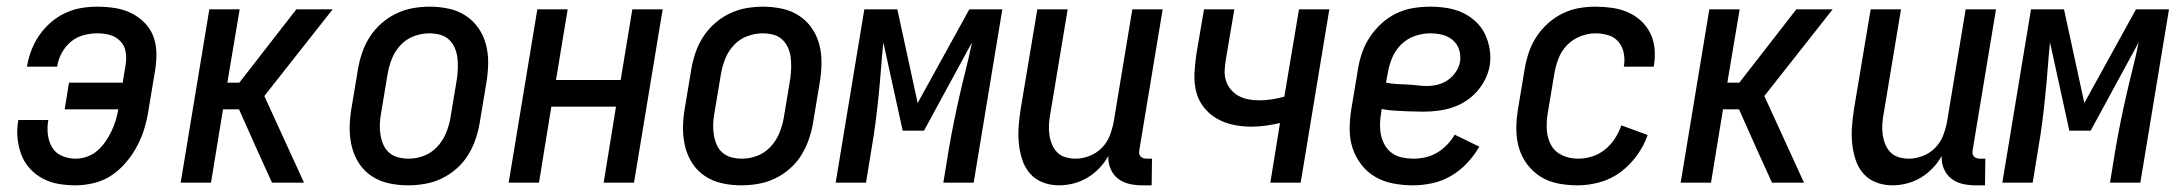

<svg xmlns="http://www.w3.org/2000/svg" viewBox="-20 -548 6540 576"><path d="M206 8Q180 8 154.5 3.5Q129 -1 107 -13Q85 -25 68.5 -43.5Q52 -62 43.5 -85.5Q35 -109 32.5 -135Q30 -161 35 -188H125Q121 -166 123.5 -145Q126 -124 136 -106.5Q146 -89 165.5 -80.5Q185 -72 207 -72Q224 -72 241 -78Q258 -84 271.5 -95.5Q285 -107 295.5 -122Q306 -137 314 -153.5Q322 -170 327 -186.5Q332 -203 335 -220H174L187 -300H348L357 -354Q360 -373 357 -392Q354 -411 341 -424.5Q328 -438 310 -443Q292 -448 272 -448Q252 -448 231 -442.5Q210 -437 193.5 -423.5Q177 -410 166 -390.5Q155 -371 152 -351L151 -348H61L62 -354Q66 -377 75.5 -400.5Q85 -424 99.5 -444.5Q114 -465 134 -482Q154 -499 177 -509.5Q200 -520 224 -524Q248 -528 272 -528Q298 -528 324 -524Q350 -520 372 -509.5Q394 -499 412 -481.5Q430 -464 439 -441.5Q448 -419 449 -393Q450 -367 446 -341L426 -221Q422 -193 414 -165.5Q406 -138 392.5 -112Q379 -86 359.5 -62.5Q340 -39 315.5 -22.5Q291 -6 262.5 1Q234 8 206 8Z M522 0 608 -520H699L662 -300H698L869 -520H978L773 -260L892 0H796L751 -99L697 -220H649L613 0Z M1204 8Q1175 8 1147 2Q1119 -4 1096 -19Q1073 -34 1058 -56.5Q1043 -79 1036 -106Q1029 -133 1029 -162Q1029 -191 1034 -221L1054 -341Q1058 -365 1066.5 -390Q1075 -415 1089.5 -437.5Q1104 -460 1124.5 -478Q1145 -496 1169 -507.5Q1193 -519 1218.5 -523.5Q1244 -528 1269 -528Q1298 -528 1326 -522Q1354 -516 1377 -501Q1400 -486 1415.5 -463.5Q1431 -441 1438 -414Q1445 -387 1444.5 -358Q1444 -329 1439 -299L1419 -179Q1415 -155 1406.5 -130Q1398 -105 1384 -82.5Q1370 -60 1349.5 -42Q1329 -24 1305 -12.5Q1281 -1 1255 3.5Q1229 8 1204 8ZM1206 -72Q1229 -72 1251.5 -80.5Q1274 -89 1291 -107Q1308 -125 1317.5 -147.5Q1327 -170 1331 -193L1351 -313Q1353 -329 1353.5 -345Q1354 -361 1352 -376.5Q1350 -392 1343.5 -406Q1337 -420 1326 -430Q1315 -440 1299.5 -444Q1284 -448 1268 -448Q1245 -448 1222 -439.5Q1199 -431 1182 -413Q1165 -395 1156 -372.5Q1147 -350 1143 -327L1123 -207Q1120 -191 1119.5 -175Q1119 -159 1121.5 -143.5Q1124 -128 1130 -114Q1136 -100 1147.5 -90Q1159 -80 1174.5 -76Q1190 -72 1206 -72Z M1506 0 1592 -520H1683L1648 -308H1842L1877 -520H1968L1882 0H1791L1828 -228H1634L1597 0Z M2204 8Q2175 8 2147 2Q2119 -4 2096 -19Q2073 -34 2058 -56.5Q2043 -79 2036 -106Q2029 -133 2029 -162Q2029 -191 2034 -221L2054 -341Q2058 -365 2066.5 -390Q2075 -415 2089.5 -437.5Q2104 -460 2124.5 -478Q2145 -496 2169 -507.5Q2193 -519 2218.5 -523.5Q2244 -528 2269 -528Q2298 -528 2326 -522Q2354 -516 2377 -501Q2400 -486 2415.5 -463.5Q2431 -441 2438 -414Q2445 -387 2444.5 -358Q2444 -329 2439 -299L2419 -179Q2415 -155 2406.5 -130Q2398 -105 2384 -82.5Q2370 -60 2349.5 -42Q2329 -24 2305 -12.5Q2281 -1 2255 3.5Q2229 8 2204 8ZM2206 -72Q2229 -72 2251.5 -80.5Q2274 -89 2291 -107Q2308 -125 2317.5 -147.5Q2327 -170 2331 -193L2351 -313Q2353 -329 2353.5 -345Q2354 -361 2352 -376.5Q2350 -392 2343.5 -406Q2337 -420 2326 -430Q2315 -440 2299.5 -444Q2284 -448 2268 -448Q2245 -448 2222 -439.5Q2199 -431 2182 -413Q2165 -395 2156 -372.5Q2147 -350 2143 -327L2123 -207Q2120 -191 2119.5 -175Q2119 -159 2121.5 -143.5Q2124 -128 2130 -114Q2136 -100 2147.5 -90Q2159 -80 2174.5 -76Q2190 -72 2206 -72Z M2487 0 2573 -520H2672L2733 -239L2888 -520H2987L2901 0H2810L2827 -104Q2834 -144 2842 -183.5Q2850 -223 2859 -262.5Q2868 -302 2878 -341.5Q2888 -381 2896 -421L2752 -156H2688L2630 -421Q2626 -381 2623 -341.5Q2620 -302 2616 -262.5Q2612 -223 2607 -183.5Q2602 -144 2595 -104L2578 0Z M3157 8Q3131 8 3108 -1Q3085 -10 3069.5 -28Q3054 -46 3046.5 -69.5Q3039 -93 3036.5 -118Q3034 -143 3036 -169Q3038 -195 3042 -221L3092 -520H3183L3131 -207Q3128 -192 3127 -176Q3126 -160 3128 -145Q3130 -130 3135.5 -116Q3141 -102 3151 -91.5Q3161 -81 3176 -76.5Q3191 -72 3207 -72Q3227 -72 3248 -80Q3269 -88 3285 -104Q3301 -120 3309 -140.5Q3317 -161 3321 -182L3377 -520H3468L3398 -98Q3397 -93 3397.5 -88Q3398 -83 3401.5 -79Q3405 -75 3410 -73.5Q3415 -72 3420 -72H3436L3435 8H3406Q3386 8 3367 3.5Q3348 -1 3333.5 -12.5Q3319 -24 3311.5 -42Q3304 -60 3305 -80Q3294 -60 3277.5 -43Q3261 -26 3241.5 -14.5Q3222 -3 3200 2.5Q3178 8 3157 8Z M3791 0 3820 -179Q3799 -174 3777 -171Q3755 -168 3733 -168Q3705 -168 3678 -174Q3651 -180 3628.5 -193.5Q3606 -207 3590 -228Q3574 -249 3568 -275Q3562 -301 3563.5 -329Q3565 -357 3569 -385L3592 -520H3683L3658 -372Q3655 -355 3654 -338.5Q3653 -322 3657.5 -307Q3662 -292 3672 -280Q3682 -268 3695.5 -260.5Q3709 -253 3725 -250Q3741 -247 3758 -247Q3777 -247 3796 -250Q3815 -253 3833 -258L3877 -520H3968L3882 0Z M4219 8Q4189 8 4160 2.5Q4131 -3 4106.5 -17Q4082 -31 4064.5 -53.5Q4047 -76 4038 -103Q4029 -130 4029 -160Q4029 -190 4034 -221L4054 -341Q4058 -366 4066.5 -390.5Q4075 -415 4090 -437.5Q4105 -460 4125.5 -478.5Q4146 -497 4170.5 -508.5Q4195 -520 4220.5 -524Q4246 -528 4271 -528Q4296 -528 4321 -524Q4346 -520 4367.5 -510Q4389 -500 4406.5 -484Q4424 -468 4434.5 -446.5Q4445 -425 4449 -400.5Q4453 -376 4449 -350Q4445 -329 4435 -309Q4425 -289 4409.5 -272Q4394 -255 4374.5 -243Q4355 -231 4334 -224.5Q4313 -218 4291.5 -215.5Q4270 -213 4249 -213Q4238 -213 4228 -213.5Q4218 -214 4207 -214H4205Q4185 -215 4165 -216Q4145 -217 4125 -221L4123 -207Q4120 -190 4120 -173Q4120 -156 4123.5 -140.5Q4127 -125 4135.5 -111Q4144 -97 4157 -88Q4170 -79 4186.5 -75.5Q4203 -72 4220 -72Q4238 -72 4256 -76Q4274 -80 4290.5 -89.5Q4307 -99 4321 -113.5Q4335 -128 4344 -144L4418 -108Q4403 -82 4381.5 -59Q4360 -36 4333.5 -20.5Q4307 -5 4277.5 1.5Q4248 8 4219 8ZM4261 -290Q4277 -290 4293 -294Q4309 -298 4323 -307.5Q4337 -317 4347 -331.5Q4357 -346 4360 -362Q4363 -381 4357.5 -398.5Q4352 -416 4338.5 -427.5Q4325 -439 4307.5 -443.5Q4290 -448 4271 -448Q4248 -448 4224.5 -440Q4201 -432 4183 -414Q4165 -396 4156 -373.5Q4147 -351 4143 -327L4138 -300Q4153 -297 4168.5 -296Q4184 -295 4199.5 -294.5Q4215 -294 4230.5 -292Q4246 -290 4261 -290Z M4713 8Q4683 8 4654.5 2.5Q4626 -3 4602.5 -17.5Q4579 -32 4562 -54.5Q4545 -77 4537 -104Q4529 -131 4529 -161Q4529 -191 4534 -221L4554 -341Q4558 -365 4566 -389.5Q4574 -414 4588.5 -436.5Q4603 -459 4623.5 -477.5Q4644 -496 4667.5 -507.5Q4691 -519 4716 -523.5Q4741 -528 4766 -528Q4791 -528 4816 -524.5Q4841 -521 4863 -511.5Q4885 -502 4902.5 -486Q4920 -470 4930.5 -449Q4941 -428 4943.5 -403.5Q4946 -379 4942 -353L4941 -348H4851L4852 -351Q4855 -371 4851 -390Q4847 -409 4835 -423Q4823 -437 4804.5 -442.5Q4786 -448 4766 -448Q4744 -448 4721 -439Q4698 -430 4681 -412.5Q4664 -395 4655.5 -372.5Q4647 -350 4643 -327L4623 -207Q4619 -182 4620.5 -157.5Q4622 -133 4633.5 -112.5Q4645 -92 4667 -82Q4689 -72 4714 -72Q4735 -72 4756 -78.5Q4777 -85 4794.5 -99Q4812 -113 4824.5 -132Q4837 -151 4844 -172L4923 -143Q4912 -111 4891 -82Q4870 -53 4842 -32Q4814 -11 4780 -1.5Q4746 8 4713 8Z M5022 0 5108 -520H5199L5162 -300H5198L5369 -520H5478L5273 -260L5392 0H5296L5251 -99L5197 -220H5149L5113 0Z M5657 8Q5631 8 5608 -1Q5585 -10 5569.5 -28Q5554 -46 5546.5 -69.5Q5539 -93 5536.5 -118Q5534 -143 5536 -169Q5538 -195 5542 -221L5592 -520H5683L5631 -207Q5628 -192 5627 -176Q5626 -160 5628 -145Q5630 -130 5635.5 -116Q5641 -102 5651 -91.5Q5661 -81 5676 -76.5Q5691 -72 5707 -72Q5727 -72 5748 -80Q5769 -88 5785 -104Q5801 -120 5809 -140.5Q5817 -161 5821 -182L5877 -520H5968L5898 -98Q5897 -93 5897.5 -88Q5898 -83 5901.5 -79Q5905 -75 5910 -73.5Q5915 -72 5920 -72H5936L5935 8H5906Q5886 8 5867 3.5Q5848 -1 5833.5 -12.5Q5819 -24 5811.5 -42Q5804 -60 5805 -80Q5794 -60 5777.5 -43Q5761 -26 5741.5 -14.5Q5722 -3 5700 2.5Q5678 8 5657 8Z M5987 0 6073 -520H6172L6233 -239L6388 -520H6487L6401 0H6310L6327 -104Q6334 -144 6342 -183.5Q6350 -223 6359 -262.5Q6368 -302 6378 -341.5Q6388 -381 6396 -421L6252 -156H6188L6130 -421Q6126 -381 6123 -341.5Q6120 -302 6116 -262.5Q6112 -223 6107 -183.5Q6102 -144 6095 -104L6078 0Z"/></svg>

Font: Iosevka Curly Medium
Style: Italic
Weight: 500
Italic angle: -9°
Monospace: yes
Designer: Belleve Invis
Foundry: Belleve Invis
Version: Version 22.1.2; ttfautohint (v1.8.4)